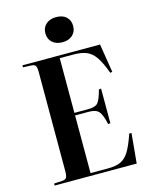

<svg xmlns="http://www.w3.org/2000/svg" viewBox="-137 -1039 884 1126"><g transform="rotate(-15 304.5 -476.0)"><path d="M314.9 -799.8Q276.4 -799.8 253.2 -820.6Q230 -841.3 230 -876Q230 -910.2 253.2 -931.2Q276.4 -952.1 314.9 -952.1Q354.5 -952.1 376.7 -931.4Q398.9 -910.6 398.9 -876Q398.9 -842.3 376 -821Q353 -799.8 314.9 -799.8ZM51.8 0V-12.2L103 -15.1Q121.6 -16.6 127.7 -27.3Q133.8 -38.1 133.8 -67.9V-669.9Q133.8 -695.8 127.2 -705.6Q120.6 -715.3 100.1 -715.8L51.8 -717.8V-730H522.9L550.8 -557.1L538.1 -554.2Q513.7 -621.1 490.5 -654.5Q467.3 -688 436.3 -700.9Q405.3 -713.9 353 -713.9H273.9V-381.8H356.9Q399.9 -381.8 416 -398.9Q432.1 -416 448.2 -477.1L461.9 -479V-269L448.2 -267.1Q435.1 -326.7 417.5 -346.4Q399.9 -366.2 356.9 -366.2H273.9V-16.1H380.9Q429.7 -16.1 458.5 -30Q487.3 -43.9 508.3 -77.9Q529.3 -111.8 553.2 -181.2H566.9L549.8 0Z"/></g></svg>

Font: Display Semibold
Style: Regular
Weight: 600
Designer: Latin by Veronika Burian and Jose Scaglione. Greek by Irene Vlachou. Cyrillic by Vera Evstafieva.
Foundry: TypeTogether
Version: Version 3.002